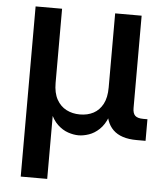

<svg xmlns="http://www.w3.org/2000/svg" viewBox="-53 -593 713 843"><g transform="rotate(5 303.5 -171.0)"><path d="M69.8 204.1V-545.9H186.5V-219.2Q186.5 -174.8 202.4 -146.2Q218.3 -117.7 244.9 -104Q271.5 -90.3 304.7 -90.3Q338.4 -90.3 364.3 -104Q390.1 -117.7 405.3 -146.2Q420.4 -174.8 420.4 -219.2V-545.9H537.1V-139.2Q537.1 -115.2 547.9 -105.2Q558.6 -95.2 584 -95.2H602.1V0H562.5Q493.2 0 458.7 -33.7Q424.3 -67.4 424.3 -131.3V-180.7H446.8Q446.8 -126 433.1 -90.8Q419.4 -55.7 397.9 -35.4Q376.5 -15.1 352.1 -6.8Q327.6 1.5 306.6 1.5Q284.7 1.5 260.3 -6.8Q235.8 -15.1 214.1 -35.4Q192.4 -55.7 178.7 -90.8Q165 -126 165 -180.7H186.5V204.1Z"/></g></svg>

Font: Inter Cardless
Style: Medium
Weight: 500
Designer: Rasmus Andersson
Foundry: rsms
Version: Version 4.001;git-9221beed3